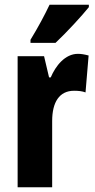

<svg xmlns="http://www.w3.org/2000/svg" viewBox="-20 -786 400 806"><path d="M353 -756V-766H188C167 -722 141 -673 108 -619V-606H213C261 -651 325 -721 353 -756ZM307 -560C253 -560 213 -509 193 -461H186L165 -550H54V0H199V-278C199 -357 229 -405 291 -405C311 -405 326 -403 339 -398L352 -553C333 -558 320 -560 307 -560Z"/></svg>

Font: Noto Sans Lao UI ExtCond ExtBd
Style: Regular
Weight: 800
Width: 2
Designer: Monotype Design Team
Foundry: Monotype Imaging Inc.
Version: Version 2.000